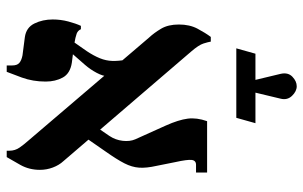

<svg xmlns="http://www.w3.org/2000/svg" viewBox="-186 -451 904 572"><g transform="rotate(-90 266.0 -165.0)"><path d="M428 11Q427 4 422.5 -10.5Q418 -25 398 -48L72 -428Q60 -441 53 -459.5Q46 -478 46 -498Q46 -530 60.5 -556Q75 -582 84 -597H103V-589Q103 -572 112.5 -558.5Q122 -545 131 -535L440 -173Q454 -158 466.5 -137Q479 -116 479 -84Q479 -52 466.5 -28.5Q454 -5 442 11ZM38 0V-33H61Q74 -33 75.5 -46Q77 -59 69 -95L58 -150Q51 -181 52.5 -202.5Q54 -224 65.5 -246.5Q77 -269 101 -303L144 -365L173 -329L147 -291Q135 -273 132.5 -251.5Q130 -230 137 -214L178 -123Q195 -85 198.5 -58Q202 -31 191 0ZM374 -241 325 -297Q325 -310 335 -329Q345 -348 359 -364L394 -404L428 -399L400 -359Q386 -338 378.5 -319.5Q371 -301 370.5 -282.5Q370 -264 374 -241ZM465 -376Q461 -385 452 -388.5Q443 -392 420 -396L365 -403Q333 -408 321 -430Q309 -452 309 -481Q309 -519 321 -552Q333 -585 338 -597H357V-581Q357 -566 364.5 -559.5Q372 -553 387 -550L441 -543Q470 -539 482 -514.5Q494 -490 494 -460Q494 -436 488 -413.5Q482 -391 475 -376ZM295 267Q280 267 266.5 253Q253 239 258 219L276 144H185L201 87H408L392 144H314L332 219Q337 241 323.5 254Q310 267 295 267Z"/></g></svg>

Font: Frank Ruhl Libre SemiBold
Style: Regular
Weight: 600
Designer: Yanek Iontef
Foundry: Fontef
Version: Version 6.003;gftools[0.9.30]